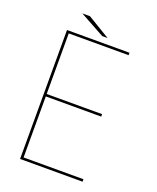

<svg xmlns="http://www.w3.org/2000/svg" viewBox="-155 -941 842 1032"><g transform="rotate(20 266.0 -425.0)"><path d="M95.5 -723.5 102.5 -730.5V-370L95.5 -377H419.5V-363H95.5L102.5 -370V-7L95.5 -14H445V0H87.5V-737.5H445V-723.5ZM307.5 -771.5H276.5L134.5 -849.5H178Z"/></g></svg>

Font: Epilogue Thin
Style: Regular
Weight: 250
Designer: Tyler Finck
Foundry: Etcetera Type Co
Version: Version 2.111